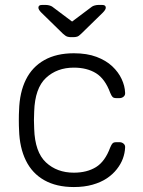

<svg xmlns="http://www.w3.org/2000/svg" viewBox="-20 -745 576 775"><path d="M278 10Q208 10 159 -17.5Q110 -45 84.5 -97Q59 -149 57 -220Q56 -235 56 -260Q56 -285 57 -300Q59 -372 84.5 -423.5Q110 -475 159 -502.5Q208 -530 278 -530Q331 -530 369.5 -515.5Q408 -501 433 -477.5Q458 -454 471 -426Q484 -398 485 -371Q486 -361 479 -355Q472 -349 463 -349H449Q439 -349 434.5 -353.5Q430 -358 425 -370Q404 -427 367.5 -449.5Q331 -472 278 -472Q210 -472 165.5 -430.5Q121 -389 118 -295Q116 -260 118 -225Q121 -131 165.5 -89.5Q210 -48 278 -48Q331 -48 367.5 -70.5Q404 -93 425 -150Q430 -162 434.5 -166.5Q439 -171 449 -171H463Q472 -171 479 -165Q486 -159 485 -149Q484 -127 476 -105Q468 -83 451.5 -62Q435 -41 411 -25Q387 -9 353.5 0.5Q320 10 278 10ZM266 -595Q259 -595 252 -597Q245 -599 234 -609L147 -694Q135 -706 135 -714Q135 -725 149 -725H166Q172 -725 179.5 -723Q187 -721 191 -718L271 -658L351 -718Q355 -721 362.5 -723Q370 -725 376 -725H393Q407 -725 407 -714Q407 -706 395 -694L308 -609Q298 -599 291 -597Q284 -595 276 -595Z"/></svg>

Font: Rubik Light Light
Style: Regular
Weight: 300
Version: Version 2.101